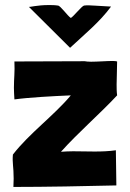

<svg xmlns="http://www.w3.org/2000/svg" viewBox="-20 -740 513 759"><path d="M257 -551C316 -606 374 -653 419 -714C359 -717 342 -719 330 -719C324 -719 320 -719 312 -718C302 -715 270 -674 260 -669C247 -677 219 -718 209 -718C196 -720 184 -720 172 -720C127 -720 96 -711 94 -713ZM33 -1C160 -1 317 -4 440 -7C440 -54 438 -103 438 -146C411 -142 382 -141 354 -141C325 -141 297 -142 269 -142C252 -142 236 -141 221 -140C289 -216 375 -290 443 -363C441 -378 441 -392 441 -406C441 -434 443 -463 443 -497C441 -498 434 -499 425 -499C403 -499 366 -496 340 -496C329 -496 320 -497 315 -498C243 -498 145 -497 37 -497C39 -453 35 -432 35 -393C35 -380 36 -365 37 -347C95 -355 190 -360 260 -363C193 -283 95 -212 31 -129C28 -96 34 -82 34 -34C34 -24 33 -14 33 -1Z"/></svg>

Font: HEYCLAY
Style: Regular
Weight: 400
Designer: Marcelo Magalhaes
Foundry: Marcelo Magalhães
Version: Version 1.300;hotconv 1.0.109;makeotfexe 2.5.65596